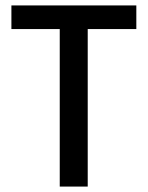

<svg xmlns="http://www.w3.org/2000/svg" viewBox="-20 -687 544 707"><path d="M303 0H200V-580H22V-667H482V-580H303Z"/></svg>

Font: Epunda Sans Medium
Style: Regular
Weight: 500
Designer: Simon Atzbach
Foundry: typofactur
Version: Version 2.204; ttfautohint (v1.8.4.7-5d5b)